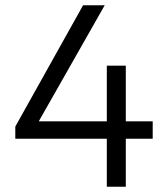

<svg xmlns="http://www.w3.org/2000/svg" viewBox="-20 -708 637 728"><path d="M38 -228V-182H385V0H457V-182H559V-248H457V-459H385V-248H127L377 -688H295Z"/></svg>

Font: MV Cash Light
Style: Regular
Weight: 300
Designer: Rodrigo Fuenzalida
Foundry: fragTYPE
Version: Version 1.100;Glyphs 3.1.2 (3151)